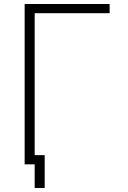

<svg xmlns="http://www.w3.org/2000/svg" viewBox="-20 -820 640 958"><path d="M153 118V0H121V-46H203V118ZM103 0V-800H527V-754H122L153 -785V0Z"/></svg>

Font: Victor Mono Thin
Style: Regular
Weight: 100
Monospace: yes
Designer: Rune Bjørnerås
Version: Version 1.561;gftools[0.9.30]